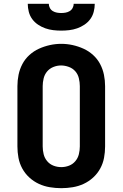

<svg xmlns="http://www.w3.org/2000/svg" viewBox="-20 -975 640 1003"><path d="M300 8Q270 8 240 3Q210 -2 183 -14.5Q156 -27 133.5 -47.5Q111 -68 96.5 -94.5Q82 -121 76.5 -150.5Q71 -180 71 -210V-525Q71 -555 77 -584.5Q83 -614 97 -640.5Q111 -667 133.5 -687.5Q156 -708 183.5 -720.5Q211 -733 240.5 -739.5Q270 -746 300 -746Q330 -746 359.5 -739.5Q389 -733 416.5 -720.5Q444 -708 466.5 -687.5Q489 -667 503 -640.5Q517 -614 523 -584.5Q529 -555 529 -525V-210Q529 -180 523.5 -150.5Q518 -121 503.5 -94.5Q489 -68 466.5 -47.5Q444 -27 417 -14.5Q390 -2 360 3Q330 8 300 8ZM300 -102Q321 -102 340.5 -109.5Q360 -117 373.5 -133Q387 -149 392 -169.5Q397 -190 397 -210V-525Q397 -545 392 -566Q387 -587 373.5 -602.5Q360 -618 339.5 -625.5Q319 -633 299 -633Q278 -633 258.5 -625Q239 -617 226 -601.5Q213 -586 208 -565.5Q203 -545 203 -525V-210Q203 -190 208 -169.5Q213 -149 226.5 -133Q240 -117 259.5 -109.5Q279 -102 300 -102ZM300 -815Q279 -815 258 -817.5Q237 -820 217 -827Q197 -834 179 -846Q161 -858 148.5 -875Q136 -892 130.5 -913Q125 -934 125 -955H235Q235 -944 240.5 -933.5Q246 -923 256 -917Q266 -911 277.5 -909Q289 -907 300 -907Q311 -907 322.5 -909Q334 -911 344 -917Q354 -923 359.5 -933.5Q365 -944 365 -955H475Q475 -934 469.5 -913Q464 -892 451.5 -875Q439 -858 421 -846Q403 -834 383 -827Q363 -820 342 -817.5Q321 -815 300 -815Z"/></svg>

Font: Iosevka Custom XBdEx
Style: Regular
Weight: 800
Width: 7
Monospace: yes
Designer: Belleve Invis
Foundry: Belleve Invis
Version: Version 11.2.4; ttfautohint (v1.8.4)